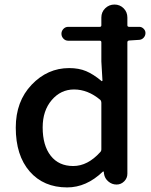

<svg xmlns="http://www.w3.org/2000/svg" viewBox="-20 -817 670 850"><path d="M423.8 -143.6Q428.7 -148.4 428.7 -156.2V-362.3Q428.7 -370.1 423.8 -375Q369.1 -420.9 307.6 -420.9Q249 -420.9 209 -374Q168.9 -327.1 168.9 -252.9Q168.9 -172.9 204.6 -127.4Q240.2 -82 304.2 -82Q368.2 -82 423.8 -143.6ZM596.7 -698.2Q607.4 -698.2 615.7 -689.9Q624 -681.6 624 -670.9Q624 -659.2 616.2 -650.4Q608.4 -641.6 596.7 -640.6L551.8 -637.7Q543.9 -636.7 543.9 -629.9V-47.9Q543.9 -28.3 529.8 -14.2Q515.6 0 496.1 0Q475.6 0 459.5 -13.7Q443.4 -27.3 440.4 -47.9L439.5 -56.6Q439.5 -57.6 437.5 -57.6Q435.5 -57.6 434.6 -56.6Q362.3 12.7 277.3 12.7Q172.9 12.7 111.3 -58.1Q49.8 -128.9 49.8 -252Q49.8 -368.2 120.1 -441.9Q190.4 -515.6 286.1 -515.6Q329.1 -515.6 361.3 -502Q393.6 -488.3 428.7 -459Q429.7 -457 431.6 -458Q433.6 -459 433.6 -460.9L428.7 -544.9V-629.9Q428.7 -636.7 421.9 -636.7H282.2Q269.5 -636.7 260.7 -646Q252 -655.3 252 -667.5Q252 -679.7 260.7 -689Q269.5 -698.2 282.2 -698.2H421.9Q428.7 -698.2 428.7 -705.1V-739.3Q428.7 -763.7 445.8 -780.3Q462.9 -796.9 486.8 -796.9Q510.7 -796.9 527.3 -780.3Q543.9 -763.7 543.9 -739.3V-705.1Q543.9 -698.2 551.8 -698.2Z"/></svg>

Font: Gen Jyuu Gothic Medium
Style: Regular
Weight: 500
Designer: [Source Han Sans]
Ryoko NISHIZUKA  (kana & ideographs); Paul D. Hunt (Latin, Greek & Cyrillic); Wenlong ZHANG  (bopomofo
Version: Version 1.002.20150607